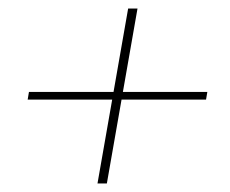

<svg xmlns="http://www.w3.org/2000/svg" viewBox="-20 -516 540 451"><path d="M209 -85 281 -496H303L231 -85ZM45 -282 48 -300H467L464 -282Z"/></svg>

Font: DM Sans 11pt Thin
Style: Italic
Weight: 250
Italic angle: -10°
Version: Version 4.004;gftools[0.9.30]